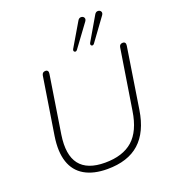

<svg xmlns="http://www.w3.org/2000/svg" viewBox="-160 -1028 1041 1157"><g transform="rotate(-20 360.0 -449.5)"><path d="M98 -288 156 -655Q158 -666 164 -671Q170 -676 180 -676Q190 -676 194.5 -669.5Q199 -663 197 -651L139 -282Q120 -157 168 -95Q216 -33 330 -33Q444 -33 508 -89.5Q572 -146 591 -270L652 -655Q655 -676 676 -676Q686 -676 690.5 -669.5Q695 -663 693 -651L632 -261Q611 -126 536.5 -59Q462 8 330 8Q242 8 184.5 -25.5Q127 -59 105 -125Q83 -191 98 -288ZM382 -742 471 -893Q479 -907 492 -907Q505 -907 511 -897Q517 -887 508 -874L402 -730Q397 -723 390.5 -723Q384 -723 381 -729Q378 -735 382 -742ZM491 -742 579 -893Q587 -907 600 -907Q613 -907 619 -897Q625 -887 616 -874L511 -730Q506 -723 499.5 -723Q493 -723 490 -729Q487 -735 491 -742Z"/></g></svg>

Font: SN Pro Thin
Style: Italic
Weight: 200
Italic angle: -9°
Designer: Tobias Whetton
Foundry: Supernotes
Version: Version 1.003;Glyphs 3.3 (3324)